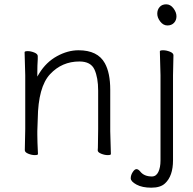

<svg xmlns="http://www.w3.org/2000/svg" viewBox="-20 -713 895 890"><path d="M723 -613Q709 -631 709 -649.5Q709 -668 720 -680.5Q731 -693 750.5 -693Q770 -693 784 -674.5Q798 -656 798 -637.5Q798 -619 786.5 -607Q775 -595 756 -595Q737 -595 723 -613ZM784 -457 782 -364V30Q782 103 745 137Q724 157 681.5 157Q639 157 612.5 142.5Q586 128 586 113.5Q586 99 595 85Q604 71 612.5 71Q621 71 630 82Q648 105 684 105Q704 105 714 84Q724 63 724 31V-364L721 -475Q721 -480 736 -480Q751 -480 767.5 -473.5Q784 -467 784 -457ZM630 82ZM491 -105 494 1Q494 6 479.5 6Q465 6 449 -0.5Q433 -7 433 -16V-17Q434 -25 434 -44L435 -115V-293Q435 -353 418 -390.5Q401 -428 348 -428Q267 -428 212 -369Q157 -310 155 -162Q154 -129 153 -105V-89Q153 -59 156 1Q156 6 141.5 6Q127 6 111 -0.5Q95 -7 95 -17L97 -115V-364L94 -471Q94 -476 108.5 -476Q123 -476 139 -469.5Q155 -463 155 -453V-439Q153 -411 153 -376V-358L162 -373Q194 -425 244 -452.5Q294 -480 344 -480Q433 -480 466 -420Q491 -375 491 -297ZM155 -439Z"/></svg>

Font: LXGW WenKai Light
Style: Regular
Weight: 300
Designer: LXGW / Fontworks Inc.
Foundry: LXGW / Fontworks Inc.
Version: Version 1.501; October 10, 2024